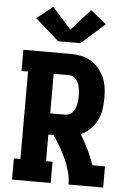

<svg xmlns="http://www.w3.org/2000/svg" viewBox="-64 -1037 727 1083"><g transform="rotate(5 300.0 -495.5)"><path d="M46 0V-120H83V-615H46V-735H315Q345 -735 374 -729Q403 -723 429 -708Q455 -693 474 -669.5Q493 -646 505 -619Q517 -592 521 -562.5Q525 -533 525 -503Q525 -471 520 -438.5Q515 -406 500.5 -377Q486 -348 462.5 -325Q439 -302 410 -289Q434 -249 455 -206.5Q476 -164 490 -120H562V0H366Q366 -37 356 -73Q346 -109 331 -142.5Q316 -176 297 -208.5Q278 -241 258 -271H228V-120H265V0ZM228 -391H315Q327 -391 338 -396.5Q349 -402 356.5 -411.5Q364 -421 368.5 -432.5Q373 -444 375.5 -455.5Q378 -467 379 -479Q380 -491 380 -503Q380 -515 379 -527Q378 -539 375.5 -551Q373 -563 368.5 -574Q364 -585 356.5 -594.5Q349 -604 338 -609.5Q327 -615 315 -615H228ZM237 -800 103 -919 193 -991 300 -871 407 -991 497 -919 363 -800Z"/></g></svg>

Font: Iosevka Curly Slab HvEx
Style: Regular
Weight: 900
Width: 7
Monospace: yes
Designer: Belleve Invis
Foundry: Belleve Invis
Version: Version 11.1.0; ttfautohint (v1.8.3)